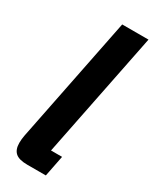

<svg xmlns="http://www.w3.org/2000/svg" viewBox="-193 -791 678 841"><g transform="rotate(30 146.0 -370.0)"><path d="M106 0Q64 0 46 -16Q28 -32 28 -66Q28 -74 29 -85Q30 -96 32 -105L159 -740H292L165 -106H221L200 0Z"/></g></svg>

Font: IBM Plex Sans Cond
Style: Bold Italic
Weight: 700
Width: 3
Italic angle: -11°
Designer: Mike Abbink, Paul van der Laan, Pieter van Rosmalen
Foundry: Bold Monday
Version: Version 1.3